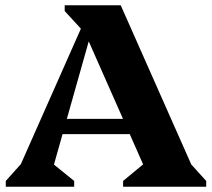

<svg xmlns="http://www.w3.org/2000/svg" viewBox="-20 -710 806 730"><path d="M2 0V-22L78 -107L27 -13L327 -690H439L739 -13L687 -107L764 -22V0H448V-22L547 -104L556 -13L296 -601H331L165 -13L162 -103L262 -22V0ZM174 -200V-258H555V-200ZM305 -582 226 -668V-690H352Z"/></svg>

Font: Platypi Light
Style: Bold
Weight: 700
Version: Version 1.200